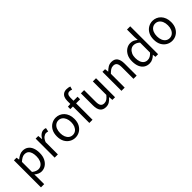

<svg xmlns="http://www.w3.org/2000/svg" viewBox="244 -2228 3876 3876"><g transform="rotate(-45 2181.5 -290.0)"><path d="M92 229V-543H167L176 -480H178Q215 -511 259.5 -534Q304 -557 351 -557Q421 -557 469.5 -522.5Q518 -488 542.5 -426Q567 -364 567 -280Q567 -187 533.5 -121.5Q500 -56 446.5 -21.5Q393 13 331 13Q294 13 256 -3.5Q218 -20 181 -50L184 45V229ZM316 -64Q361 -64 396.5 -89.5Q432 -115 452 -163.5Q472 -212 472 -279Q472 -339 457.5 -384.5Q443 -430 412 -455Q381 -480 328 -480Q294 -480 258.5 -461Q223 -442 184 -406V-120Q220 -89 255 -76.5Q290 -64 316 -64Z M712 0V-543H787L796 -444H798Q826 -496 866.5 -526.5Q907 -557 952 -557Q971 -557 984.5 -554.5Q998 -552 1010 -545L993 -466Q979 -470 968 -472.5Q957 -475 940 -475Q907 -475 869 -446.5Q831 -418 804 -349V0Z M1297 13Q1231 13 1173 -20.5Q1115 -54 1080.5 -117.5Q1046 -181 1046 -271Q1046 -362 1080.5 -425.5Q1115 -489 1173 -523Q1231 -557 1297 -557Q1347 -557 1392.5 -538Q1438 -519 1473 -482Q1508 -445 1528 -392Q1548 -339 1548 -271Q1548 -181 1513 -117.5Q1478 -54 1421 -20.5Q1364 13 1297 13ZM1297 -63Q1344 -63 1379.5 -89Q1415 -115 1435 -162Q1455 -209 1455 -271Q1455 -334 1435 -381Q1415 -428 1379.5 -454Q1344 -480 1297 -480Q1250 -480 1214.5 -454Q1179 -428 1159.5 -381Q1140 -334 1140 -271Q1140 -209 1159.5 -162Q1179 -115 1214.5 -89Q1250 -63 1297 -63Z M1702 0V-630Q1702 -685 1719 -725Q1736 -765 1771 -787Q1806 -809 1860 -809Q1885 -809 1908.5 -804Q1932 -799 1951 -792L1931 -721Q1901 -736 1870 -736Q1831 -736 1812 -709Q1793 -682 1793 -629V0ZM1628 -469V-538L1706 -543H1908V-469Z M2171 13Q2085 13 2044.5 -41Q2004 -95 2004 -199V-543H2096V-210Q2096 -135 2120 -100.5Q2144 -66 2198 -66Q2240 -66 2273 -88Q2306 -110 2345 -158V-543H2436V0H2360L2353 -85H2350Q2312 -41 2269.5 -14Q2227 13 2171 13Z M2619 0V-543H2694L2703 -464H2705Q2744 -503 2787.5 -530Q2831 -557 2887 -557Q2973 -557 3013 -502.5Q3053 -448 3053 -344V0H2962V-332Q2962 -409 2937.5 -443Q2913 -477 2859 -477Q2817 -477 2784 -456Q2751 -435 2711 -394V0Z M3414 13Q3346 13 3295.5 -20Q3245 -53 3217.5 -116.5Q3190 -180 3190 -271Q3190 -359 3223 -423Q3256 -487 3309.5 -522Q3363 -557 3425 -557Q3473 -557 3507.5 -540.5Q3542 -524 3578 -494L3573 -587V-796H3665V0H3590L3582 -64H3579Q3547 -32 3505 -9.5Q3463 13 3414 13ZM3434 -64Q3472 -64 3506 -82.5Q3540 -101 3573 -138V-423Q3539 -454 3507 -467Q3475 -480 3441 -480Q3398 -480 3362.5 -453.5Q3327 -427 3305.5 -380.5Q3284 -334 3284 -272Q3284 -207 3302 -160Q3320 -113 3353.5 -88.5Q3387 -64 3434 -64Z M4060 13Q3994 13 3936 -20.5Q3878 -54 3843.5 -117.5Q3809 -181 3809 -271Q3809 -362 3843.5 -425.5Q3878 -489 3936 -523Q3994 -557 4060 -557Q4110 -557 4155.5 -538Q4201 -519 4236 -482Q4271 -445 4291 -392Q4311 -339 4311 -271Q4311 -181 4276 -117.5Q4241 -54 4184 -20.5Q4127 13 4060 13ZM4060 -63Q4107 -63 4142.5 -89Q4178 -115 4198 -162Q4218 -209 4218 -271Q4218 -334 4198 -381Q4178 -428 4142.5 -454Q4107 -480 4060 -480Q4013 -480 3977.5 -454Q3942 -428 3922.5 -381Q3903 -334 3903 -271Q3903 -209 3922.5 -162Q3942 -115 3977.5 -89Q4013 -63 4060 -63Z"/></g></svg>

Font: Noto Sans HK
Style: Regular
Weight: 400
Designer: Ryoko NISHIZUKA 西塚涼子 (kana, bopomofo & ideographs); Paul D. Hunt (Latin, Greek & Cyrillic); Sandoll Communications 산돌커뮤니
Foundry: Adobe
Version: Version 2.004-H2;hotconv 1.0.118;makeotfexe 2.5.65603